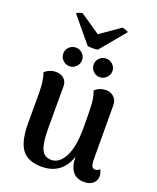

<svg xmlns="http://www.w3.org/2000/svg" viewBox="-164 -995 906 1106"><g transform="rotate(20 289.0 -442.0)"><path d="M561 -50Q561 -22 541.5 -4.5Q522 13 487 13Q441 13 416.5 -17.5Q392 -48 392 -107Q350 14 227 14Q145 14 107.5 -33Q70 -80 69 -190V-378Q69 -453 52 -502Q82 -528 120 -528Q150 -528 169 -511Q188 -494 188 -465V-208Q188 -120 205 -81Q222 -42 266 -42Q315 -42 346.5 -102Q378 -162 378 -278Q378 -391 375 -429Q372 -467 359 -502Q388 -528 427 -528Q456 -528 475.5 -509.5Q495 -491 495 -460L496 -128Q496 -100 502.5 -88Q509 -76 522 -76Q541 -76 549 -89Q561 -70 561 -50ZM122 -642Q122 -666 139 -682.5Q156 -699 180 -699Q203 -699 220 -682.5Q237 -666 237 -642Q237 -619 220 -602Q203 -585 180 -585Q156 -585 139 -602Q122 -619 122 -642ZM308 -642Q308 -666 325 -682.5Q342 -699 365 -699Q389 -699 406 -682.5Q423 -666 423 -642Q423 -619 405.5 -602Q388 -585 365 -585Q342 -585 325 -602Q308 -619 308 -642ZM271 -814 391 -898Q399 -898 413.5 -893Q428 -888 429 -884L302 -731Q293 -728 273 -728Q248 -728 239 -731L112 -884Q113 -888 126.5 -893Q140 -898 148 -898Z"/></g></svg>

Font: Arima Madurai ExtraBold
Style: Regular
Weight: 800
Designer: Joana Correia and Natanael Gama
Foundry: NDISCOVER
Version: Version 1.019